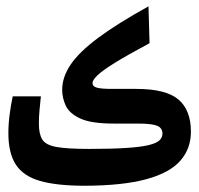

<svg xmlns="http://www.w3.org/2000/svg" viewBox="-20 -579 626 603"><path d="M246.6 4.4Q158.7 4.4 106 -10.7Q53.2 -25.9 29.8 -62Q6.3 -98.1 6.3 -160.6Q6.3 -189.5 10.3 -219.7Q14.2 -250 20 -276.4H108.4Q106.4 -254.9 104.2 -234.1Q102.1 -213.4 102.1 -190.9Q102.1 -158.2 112.8 -140.9Q123.5 -123.5 157.5 -117.4Q191.4 -111.3 260.3 -111.3Q331.1 -111.3 376 -114.3Q420.9 -117.2 445.8 -123Q470.7 -128.9 480.5 -137.9Q490.2 -147 490.2 -159.2Q490.2 -177.2 473.4 -184.1Q456.5 -190.9 413.6 -190.9H336.9Q266.1 -190.9 231.7 -207Q197.3 -223.1 186.3 -247.6Q175.3 -272 175.3 -296.9Q175.3 -336.9 201.9 -376.2Q228.5 -415.5 288.1 -460Q347.7 -504.4 446.3 -559.1L449.7 -443.4Q380.4 -406.2 341.3 -382.1Q302.2 -357.9 286.4 -342.8Q270.5 -327.6 270.5 -317.9Q270.5 -307.6 284.2 -303.7Q297.9 -299.8 331.1 -299.8H407.7Q501.5 -299.8 540.5 -266.4Q579.6 -232.9 579.6 -165.5Q579.6 -111.8 546.1 -74Q512.7 -36.1 439.2 -16.1Q365.7 3.9 246.6 4.4Z"/></svg>

Font: Cascadia Code Medium
Style: Regular
Weight: 500
Monospace: yes
Designer: Aaron Bell
Foundry: Saja Typeworks
Version: Version 2407.024